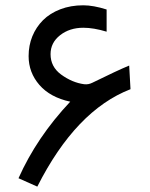

<svg xmlns="http://www.w3.org/2000/svg" viewBox="-20 -674 559 714"><path d="M86.4 -465.3Q86.4 -504.9 100.3 -539.1Q114.3 -573.2 139.9 -598.9Q165.5 -624.5 204.1 -639.4Q242.7 -654.3 289.6 -654.3Q327.1 -654.3 376.5 -638.7V-556.2Q328.1 -570.8 290 -570.8Q238.8 -570.8 203.4 -543Q168 -515.1 168 -472.7Q168 -425.8 207 -397Q248.5 -366.7 293 -360.8Q308.6 -358.9 323.2 -366.2Q416.5 -412.1 460.4 -430.2L465.3 -342.3Q262.2 -263.7 118.7 20L48.8 -11.2Q116.7 -163.6 241.2 -295.9Q166.5 -312 126.5 -358.2Q86.4 -404.3 86.4 -465.3Z"/></svg>

Font: Samim FD-WOL
Style: FD-WOL
Weight: 400
Foundry: DejaVu fonts team - Redesigned by Saber Rastikerdar
Version: Version 4.0.0